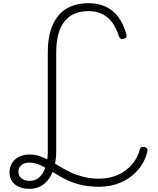

<svg xmlns="http://www.w3.org/2000/svg" viewBox="-20 -1168 992 1209"><path d="M165 21Q128 21 99.5 8.5Q71 -4 55.5 -27Q40 -50 40 -82Q40 -116 56 -141.5Q72 -167 100.5 -181Q129 -195 165 -195Q201 -195 232 -184Q263 -173 294 -156Q325 -139 356.5 -119.5Q388 -100 424.5 -83Q461 -66 505 -54.5Q549 -43 604 -43Q669 -43 722 -66.5Q775 -90 811 -132Q847 -174 861 -229Q864 -239 871.5 -242Q879 -245 891 -242Q903 -239 907 -232Q911 -225 908 -213Q892 -148 849 -98Q806 -48 743 -20Q680 8 606 8Q533 8 477.5 -7Q422 -22 379.5 -45.5Q337 -69 301 -91.5Q265 -114 232.5 -129Q200 -144 165 -144Q133 -144 114.5 -128.5Q96 -113 96 -87Q96 -60 116 -44.5Q136 -29 167 -29Q219 -29 250 -80Q281 -131 281 -217V-842Q281 -916 298 -973Q315 -1030 347 -1069Q379 -1108 427 -1128Q475 -1148 538 -1148Q598 -1148 644.5 -1126.5Q691 -1105 724 -1062Q757 -1019 775 -955Q779 -942 775.5 -934.5Q772 -927 760 -924Q748 -920 740.5 -924Q733 -928 729 -939Q712 -993 685.5 -1028Q659 -1063 622 -1080.5Q585 -1098 537 -1098Q487 -1098 449 -1081.5Q411 -1065 385.5 -1032.5Q360 -1000 347 -951Q334 -902 334 -838V-217Q334 -144 313.5 -90.5Q293 -37 255.5 -8Q218 21 165 21Z"/></svg>

Font: Playwrite CL ExtraLight
Style: Regular
Weight: 200
Designer: Veronika Burian, José Scaglione
Foundry: TypeTogether
Version: Version 1.002